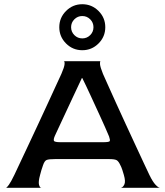

<svg xmlns="http://www.w3.org/2000/svg" viewBox="-20 -890 782 910"><path d="M8 0Q12 0 22 -14Q32 -28 48 -61Q55 -76 72 -112Q89 -148 112 -197Q135 -246 160 -299.5Q185 -353 207.5 -402Q230 -451 247 -488Q264 -525 271 -540Q285 -572 286 -586Q287 -600 282 -600H457Q453 -600 454 -586Q455 -572 468 -540Q475 -525 491 -488.5Q507 -452 529.5 -403Q552 -354 576 -301.5Q600 -249 623 -200Q646 -151 663 -114Q680 -77 688 -61Q704 -28 717.5 -14Q731 0 738 0H553Q563 -2 569.5 -16Q576 -30 567 -61Q565 -69 560 -84Q555 -99 551 -106Q542 -126 532.5 -131Q523 -136 497 -136H241Q212 -136 201.5 -132Q191 -128 184 -107Q180 -95 176 -83Q172 -71 170 -61Q161 -28 165 -14Q169 0 176 0ZM267 -216H468Q497 -216 500 -221Q503 -226 497 -243Q479 -286 455.5 -337Q432 -388 409.5 -437Q387 -486 370 -520H368Q347 -476 325 -428.5Q303 -381 283.5 -339.5Q264 -298 252 -272Q240 -246 240 -246Q233 -230 235.5 -223Q238 -216 267 -216ZM370 -652Q325 -652 293 -684Q261 -716 261 -761Q261 -806 293 -838Q325 -870 370 -870Q415 -870 447 -838Q479 -806 479 -761Q479 -716 447 -684Q415 -652 370 -652ZM370 -708Q392 -708 407.5 -723.5Q423 -739 423 -761Q423 -783 407.5 -798.5Q392 -814 370 -814Q348 -814 332.5 -798.5Q317 -783 317 -761Q317 -739 332.5 -723.5Q348 -708 370 -708Z"/></svg>

Font: Red Rose
Style: Regular
Weight: 400
Designer: Jaikishan Patel
Version: Version 2.000; ttfautohint (v1.8.3)